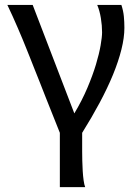

<svg xmlns="http://www.w3.org/2000/svg" viewBox="-20 -518 550 777"><path d="M112.3 -498 280.8 -59.1Q312 -111.3 333.5 -162.1Q355 -212.9 368.2 -256.6Q381.3 -300.3 387.2 -334.5Q393.1 -368.7 393.1 -387.2Q393.1 -415 388.2 -444.8Q383.3 -474.6 373.5 -498H471.2Q479 -474.6 481.2 -451.9Q483.4 -429.2 483.4 -405.3Q483.4 -365.7 471.4 -317.9Q459.5 -270 437.3 -215.8Q415 -161.6 383.3 -102.3Q351.6 -43 312.5 19.5V94.7Q312.5 111.3 313 132.3Q313.5 153.3 314.7 173.8Q315.9 194.3 318.4 211.9Q320.8 229.5 324.7 239.3H222.2V19.5Q191.9 -56.6 165 -124Q153.8 -152.8 142.1 -182.4Q130.4 -211.9 119.6 -238.8Q108.9 -265.6 100.1 -288.1Q91.3 -310.5 85.4 -324.7Q79.6 -339.4 70.8 -360.6Q62 -381.8 51.8 -405.3Q41.5 -428.7 30.8 -452.9Q20 -477.1 9.8 -498Z"/></svg>

Font: Andika
Style: Regular
Weight: 400
Designer: Victor Gaultney, Annie Olsen, Julie Remington, Don Collingsworth, Eric Hays
Foundry: SIL International
Version: Version 1.001